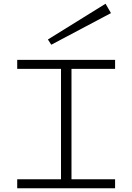

<svg xmlns="http://www.w3.org/2000/svg" viewBox="-20 -1006 707 1026"><path d="M362 -638V-48H595V0H72V-48H306V-638H72V-686H595V-638ZM254 -767 573 -936 544 -986 236 -795Z"/></svg>

Font: BioRhyme Expanded Light
Style: Regular
Weight: 300
Width: 7
Designer: Aoife Mooney
Foundry: Aoife Mooney Type
Version: Version 1.001